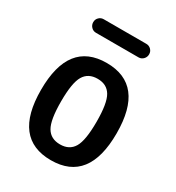

<svg xmlns="http://www.w3.org/2000/svg" viewBox="-173 -809 845 924"><g transform="rotate(30 250.0 -347.5)"><path d="M131.8 -705.1H368.2Q383.8 -705.1 394.5 -694.3Q405.3 -683.6 405.3 -668Q405.3 -652.3 394.5 -641.1Q383.8 -629.9 368.2 -629.9H131.8Q116.2 -629.9 105.5 -641.1Q94.7 -652.3 94.7 -668Q94.7 -683.6 105.5 -694.3Q116.2 -705.1 131.8 -705.1ZM325.2 -402.8Q301.8 -442.4 250 -442.4Q198.2 -442.4 174.8 -402.8Q151.4 -363.3 151.4 -260.3Q151.4 -157.2 174.8 -117.7Q198.2 -78.1 250 -78.1Q301.8 -78.1 325.2 -117.7Q348.6 -157.2 348.6 -260.3Q348.6 -363.3 325.2 -402.8ZM460 -260.3Q460 9.8 250 9.8Q40 9.8 40 -260.3Q40 -530.3 250 -530.3Q460 -530.3 460 -260.3Z"/></g></svg>

Font: Rounded-X Mgen+ 1m medium
Style: Regular
Weight: 500
Designer: [Source Han Sans]
Ryoko NISHIZUKA  (kana & ideographs); Paul D. Hunt (Latin, Greek & Cyrillic); Wenlong ZHANG  (bopomofo
Version: Version 1.059.20150602